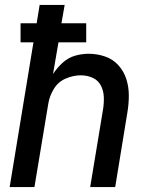

<svg xmlns="http://www.w3.org/2000/svg" viewBox="-20 -755 616 775"><path d="M19 0H119L175 -337Q180 -368 197.5 -396.5Q215 -425 245.5 -438Q276 -451 306 -451Q332 -451 354 -441Q376 -431 387 -410Q398 -389 399 -364Q400 -339 396 -314L344 0H445L494 -300Q500 -335 500 -369.5Q500 -404 490 -435.5Q480 -467 458 -491.5Q436 -516 404 -527Q372 -538 338 -538Q310 -538 282.5 -530Q255 -522 232.5 -501.5Q210 -481 194 -456L216 -584H328V-661H228L241 -735H140L128 -661H63V-584H115Z"/></svg>

Font: Iosevka Sparkle Medium Oblique
Style: Regular
Weight: 500
Italic angle: -9°
Designer: Belleve Invis
Foundry: Belleve Invis
Version: Version 4.5.0; ttfautohint (v1.8.3)